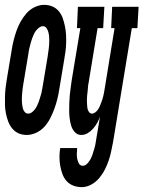

<svg xmlns="http://www.w3.org/2000/svg" viewBox="-41 -548 591 791"><path d="M69 8Q51 8 36 1.5Q21 -5 10 -18Q-1 -31 -7 -47Q-13 -63 -16.5 -80Q-20 -97 -20.5 -114.5Q-21 -132 -20.5 -150Q-20 -168 -18 -186Q-16 -204 -13 -221L7 -341Q10 -361 15 -381Q20 -401 26.5 -420Q33 -439 43.5 -458Q54 -477 68 -493Q82 -509 101.5 -518.5Q121 -528 141 -528Q159 -528 174.5 -521.5Q190 -515 201 -502Q212 -489 217.5 -473Q223 -457 226.5 -440Q230 -423 231 -405.5Q232 -388 231.5 -370Q231 -352 228.5 -334Q226 -316 223 -299L203 -179Q200 -159 195 -139Q190 -119 183 -100Q176 -81 166.5 -62Q157 -43 143 -27Q129 -11 109 -1.5Q89 8 69 8ZM75 -80Q83 -80 90.5 -85.5Q98 -91 103 -98Q108 -105 112 -113Q116 -121 118.5 -128.5Q121 -136 123.5 -144Q126 -152 128.5 -160.5Q131 -169 132 -177Q133 -185 135 -193L155 -313Q156 -322 157.5 -331Q159 -340 160 -349Q161 -358 161.5 -366.5Q162 -375 162 -384Q162 -393 161 -401.5Q160 -410 157.5 -418Q155 -426 150 -433Q145 -440 136 -440Q128 -440 120.5 -434.5Q113 -429 107.5 -422Q102 -415 98.5 -407Q95 -399 92 -391.5Q89 -384 87 -376Q85 -368 82.5 -359.5Q80 -351 78.5 -343Q77 -335 76 -327L56 -207Q54 -198 53 -189Q52 -180 51 -171Q50 -162 49.5 -153.5Q49 -145 49 -136Q49 -127 50 -118.5Q51 -110 53 -102Q55 -94 60.5 -87Q66 -80 75 -80ZM296 223Q277 223 260.5 216.5Q244 210 233 197.5Q222 185 216 168.5Q210 152 207 134.5Q204 117 204 98.5Q204 80 207 62H277Q276 73 275.5 84Q275 95 277 105.5Q279 116 284 125.5Q289 135 300 135Q310 135 318.5 126Q327 117 332.5 106.5Q338 96 341 85.5Q344 75 347.5 64.5Q351 54 352.5 43.5Q354 33 356 22L371 -67Q366 -54 359.5 -42Q353 -30 343 -18.5Q333 -7 320.5 0.5Q308 8 294 8Q278 8 267.5 -3.5Q257 -15 252.5 -29.5Q248 -44 246 -60Q244 -76 244 -92Q244 -108 244.5 -124Q245 -140 246.5 -156.5Q248 -173 250.5 -189Q253 -205 255 -221L290 -432H276L280 -520H389L384 -432H361L324 -207Q322 -198 321.5 -189.5Q321 -181 320 -172Q319 -163 318 -154.5Q317 -146 317 -137.5Q317 -129 317.5 -120Q318 -111 319 -103Q320 -95 325 -87.5Q330 -80 338 -80Q345 -80 351.5 -85Q358 -90 362.5 -96.5Q367 -103 370 -110Q373 -117 375.5 -124Q378 -131 380.5 -138Q383 -145 384.5 -152Q386 -159 387.5 -166.5Q389 -174 390 -181L431 -432H417L421 -520H530L525 -432H502L425 36Q421 56 417 75.5Q413 95 406.5 114Q400 133 390.5 151.5Q381 170 367 186.5Q353 203 334 213Q315 223 296 223Z"/></svg>

Font: Iosevka Curly Slab Semibold
Style: Italic
Weight: 600
Italic angle: -9°
Monospace: yes
Designer: Belleve Invis
Foundry: Belleve Invis
Version: Version 22.1.2; ttfautohint (v1.8.4)